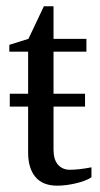

<svg xmlns="http://www.w3.org/2000/svg" viewBox="-20 -583 318 613"><path d="M163.1 9.8Q116.2 9.8 93 -18.1Q69.8 -45.9 69.8 -96.2V-242.7H11.2V-283.7H69.8V-418H9.8V-439.9L70.8 -459L120.1 -563H150.9V-459H255.9V-418H150.9V-283.7H251.5V-242.7H150.9V-105Q150.9 -73.2 165.3 -57.1Q179.7 -41 203.1 -41Q231.4 -41 272 -48.8V-17.1Q254.9 -5.4 222.7 2.2Q190.4 9.8 163.1 9.8Z"/></svg>

Font: Liberation Serif
Style: Regular
Weight: 400
Designer: Steve Matteson
Foundry: Ascender Corporation
Version: Version 2.1.5